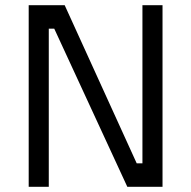

<svg xmlns="http://www.w3.org/2000/svg" viewBox="-20 -716 733 736"><path d="M90 -696H228L504 -90H526V-696H603V0H468L188 -606H167V0H90Z"/></svg>

Font: TitilliumText22L 400 wt
Style: 400 wt
Weight: 400
Designer: Campivisivi
Foundry: Campivisivi
Version: 1.000